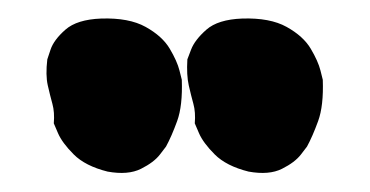

<svg xmlns="http://www.w3.org/2000/svg" viewBox="-20 -668 399 207"><path d="M248 -483Q224 -489 211.5 -501.5Q199 -514 194.5 -524.5Q190 -535 190 -535Q191 -547 188.5 -556Q186 -565 183.5 -576Q181 -587 182 -604Q182 -604 186 -614.5Q190 -625 202.5 -636Q215 -647 241 -648Q271 -649 289 -639Q307 -629 315 -615.5Q323 -602 325.5 -592Q328 -582 328 -582Q329 -554 323 -537.5Q317 -521 311 -510Q311 -510 304.5 -501.5Q298 -493 284 -486Q270 -479 248 -483ZM96 -483Q72 -489 59.5 -501.5Q47 -514 42.5 -524.5Q38 -535 38 -535Q39 -547 36.5 -556Q34 -565 31.5 -576Q29 -587 31 -604Q31 -604 34.5 -614.5Q38 -625 50.5 -636Q63 -647 89 -648Q119 -649 137 -639Q155 -629 163 -615.5Q171 -602 173.5 -592Q176 -582 176 -582Q177 -554 171 -537.5Q165 -521 159 -510Q159 -510 152.5 -501.5Q146 -493 132 -486Q118 -479 96 -483Z"/></svg>

Font: Sour Gummy Black
Style: Regular
Weight: 900
Designer: Stefie Justprince
Foundry: Eifetstype
Version: Version 1.000